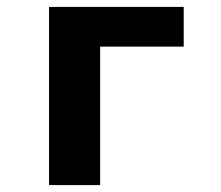

<svg xmlns="http://www.w3.org/2000/svg" viewBox="-20 -536 640 556"><path d="M122 -516H512V-401H270V0H122Z"/></svg>

Font: Lilex Nerd Font
Style: Bold
Weight: 700
Designer: Mike Abbink, Paul van der Laan, Pieter van Rosmalen, Mikhael Khrustik
Foundry: Mikhael Khrustik
Version: Version 2.400; ttfautohint (v1.8.4.7-5d5b);Nerd Fonts 3.3.0